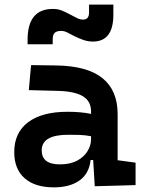

<svg xmlns="http://www.w3.org/2000/svg" viewBox="-20 -806 626 836"><path d="M392.6 4.9 385.7 -109.4H374.5Q368.2 -49.8 325.9 -20Q283.7 9.8 214.4 9.8Q132.3 9.8 87.2 -30Q42 -69.8 42 -143.6Q42 -228.5 102.5 -273.9Q163.1 -319.3 273.9 -319.3Q333 -319.3 376.5 -310.1V-320.3Q376.5 -365.7 340.8 -387Q305.2 -408.2 234.4 -410.2L105.5 -413.6L115.2 -522.5L224.6 -521Q360.4 -519 426.3 -465.6Q492.2 -412.1 492.2 -309.6V-108.4L570.3 -97.7V0ZM376.5 -212.9Q350.1 -217.8 326.4 -218.5Q302.7 -219.2 276.9 -219.2Q161.6 -219.2 161.6 -151.4Q161.6 -90.3 240.7 -90.3Q286.1 -90.3 316.2 -106.7Q346.2 -123 361.3 -148.2Q376.5 -173.3 376.5 -200.2ZM100.1 -613.3V-632.8Q100.1 -767.1 210 -767.1Q231.4 -767.1 247.8 -760.7Q264.2 -754.4 284.7 -743.2Q303.2 -733.4 315.9 -727.1Q328.6 -720.7 341.3 -720.7Q367.7 -720.7 367.7 -751V-786.1H473.6V-742.2Q473.6 -625 384.3 -625Q363.8 -625 343.8 -631.8Q323.7 -638.7 302.2 -649.4Q286.6 -657.7 273.2 -664.6Q259.8 -671.4 245.6 -671.4Q227.5 -671.4 218.5 -663.3Q209.5 -655.3 209.5 -635.3V-613.3Z"/></svg>

Font: Cascadia Mono NF SemiBold
Style: Regular
Weight: 600
Monospace: yes
Designer: Aaron Bell
Foundry: Saja Typeworks
Version: Version 2404.023; ttfautohint (v1.8.4)